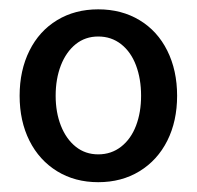

<svg xmlns="http://www.w3.org/2000/svg" viewBox="-20 -731 415 405"><path d="M21.4 -529Q21.4 -582.5 42.1 -624.1Q62.8 -665.7 100.5 -688.5Q138.1 -711.3 187.2 -711.3Q236.5 -711.3 274.3 -688.5Q312.2 -665.7 332.9 -624.1Q353.6 -582.5 353.6 -529Q353.6 -475.5 332.9 -434.2Q312.2 -393 274.3 -369.8Q236.5 -346.7 187.2 -346.7Q138.1 -346.7 100.5 -369.8Q62.8 -393 42.1 -434.2Q21.4 -475.5 21.4 -529ZM277.6 -529Q277.6 -564.6 266.9 -593.1Q256.2 -621.5 235.5 -637.8Q214.8 -654 187.2 -654Q159.9 -654 139.7 -637.8Q119.5 -621.5 108.4 -593.1Q97.4 -564.6 97.4 -529Q97.4 -494.1 108.4 -466Q119.5 -437.8 139.7 -421.6Q159.9 -405.4 187.2 -405.4Q214.8 -405.4 235.5 -421.6Q256.2 -437.8 266.9 -465.8Q277.6 -493.8 277.6 -529Z"/></svg>

Font: Pretendard Variable
Style: Regular
Weight: 400
Designer: Base glyphs from Inter by Rasmus Andersson; Hangul glyphs from Noto Sans CJK(Source Han Sans) by Jang Soo-young and Kang
Foundry: Kil Hyung-jin
Version: Version 1.100;FEAKit 1.0